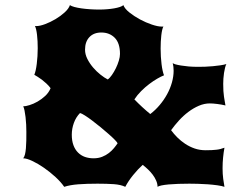

<svg xmlns="http://www.w3.org/2000/svg" viewBox="-20 -723 952 743"><path d="M69.8 -110.4Q74.2 -115.7 76.7 -125.7Q79.1 -135.7 80.3 -149.4Q81.5 -163.1 81.8 -179.2Q82 -195.3 82 -212.4Q82 -225.6 81.3 -240.7Q80.6 -255.9 78.9 -269.8Q77.1 -283.7 75 -294.9Q72.8 -306.2 69.8 -311.5Q79.1 -311.5 94.2 -316.2Q109.4 -320.8 125.2 -329.8Q141.1 -338.9 155 -351.8Q168.9 -364.7 175.8 -381.8Q168 -392.1 159.2 -400.1Q150.4 -408.2 142.1 -414.6Q133.8 -420.9 126.2 -425.5Q118.7 -430.2 112.8 -433.6Q115.7 -440.4 118.2 -451.4Q120.6 -462.4 122.3 -476.3Q124 -490.2 125 -505.6Q126 -521 126 -536.6Q126 -564.5 123.3 -588.1Q120.6 -611.8 115.2 -622.6Q117.7 -622.1 118.2 -622.1Q118.7 -622.1 121.1 -622.1Q134.3 -622.1 154.5 -629.6Q174.8 -637.2 194.6 -648.9Q214.4 -660.6 230.2 -675Q246.1 -689.5 250.5 -703.1Q256.3 -699.2 267.8 -696Q279.3 -692.9 294.4 -690.7Q309.6 -688.5 327.4 -687.3Q345.2 -686 363.8 -686Q379.9 -686 394.8 -687.3Q409.7 -688.5 422.1 -690.7Q434.6 -692.9 443.8 -696Q453.1 -699.2 457.5 -703.1Q462.4 -689.5 480.7 -674.8Q499 -660.2 521.7 -647.9Q544.4 -635.7 567.6 -627.9Q590.8 -620.1 606 -620.1Q607.4 -620.1 609.1 -620.1Q610.8 -620.1 612.3 -620.6Q606.9 -609.9 604.2 -586.2Q601.6 -562.5 601.6 -534.7Q601.6 -519 602.5 -503.7Q603.5 -488.3 605.2 -474.4Q606.9 -460.4 609.4 -449.5Q611.8 -438.5 614.7 -431.6Q603.5 -427.2 588.4 -418.5Q573.2 -409.7 557.4 -397.7Q541.5 -385.7 526.4 -370.6Q511.2 -355.5 500 -338.4Q514.2 -323.7 530 -309.1Q545.9 -294.4 561.5 -281.7Q581.5 -296.9 598.1 -316.7Q614.7 -336.4 626.7 -358.4Q638.7 -380.4 645.3 -403.8Q651.9 -427.2 651.9 -449.2Q651.9 -465.8 648.4 -479Q650.4 -476.6 658.7 -474.1Q667 -471.7 680.2 -469.5Q693.4 -467.3 710 -465.8Q726.6 -464.4 744.6 -464.4Q757.8 -464.4 773.2 -464.8Q788.6 -465.3 803.7 -466.8Q818.8 -468.3 832.5 -470.2Q846.2 -472.2 856 -475.1Q853 -469.7 850.8 -460.4Q848.6 -451.2 846.9 -440.7Q845.2 -430.2 844.5 -418.9Q843.8 -407.7 843.8 -398.4Q843.8 -382.8 844.5 -371.1Q845.2 -359.4 846.7 -349.6Q848.1 -339.8 849.6 -331.5Q851.1 -323.2 852.5 -314.9Q838.4 -318.4 821 -320.6Q803.7 -322.8 792 -322.8Q770.5 -322.8 749.5 -313.7Q728.5 -304.7 709 -290Q689.5 -275.4 672.6 -256.8Q655.8 -238.3 642.1 -219.2Q652.3 -205.1 666 -191.4Q679.7 -177.7 696.5 -166.5Q713.4 -155.3 733.2 -148.4Q752.9 -141.6 775.9 -141.6Q789.1 -141.6 799.1 -142.1Q809.1 -142.6 817.6 -143.6Q826.2 -144.5 833.5 -146.5Q840.8 -148.4 848.6 -151.4Q845.2 -132.8 843.3 -113.3Q841.3 -93.8 841.3 -71.8Q841.3 -49.8 843.8 -30.8Q846.2 -11.7 848.6 0Q838.9 -3.4 821.5 -5.9Q804.2 -8.3 784.4 -9.8Q764.6 -11.2 745.4 -11.7Q726.1 -12.2 712.9 -12.2Q690.9 -12.2 670.2 -11.5Q649.4 -10.7 632.8 -9.3Q616.2 -7.8 604.7 -5.4Q593.3 -2.9 589.8 0Q589.4 -12.7 584.2 -24.4Q579.1 -36.1 571 -46.9Q563 -57.6 553 -67.1Q543 -76.7 532.2 -85Q513.7 -68.4 495.1 -45.4Q476.6 -22.5 464.8 0Q447.8 -8.3 420.9 -10.3Q394 -12.2 357.4 -12.2Q315.9 -12.2 283.2 -9.8Q250.5 -7.3 228.5 0Q215.8 -18.6 194.6 -38.1Q173.3 -57.6 150.1 -73.7Q127 -89.8 105 -100.1Q83 -110.4 69.8 -110.4ZM397 -415.5Q404.8 -420.9 413.1 -432.9Q421.4 -444.8 428.5 -459.2Q435.5 -473.6 439.9 -488.3Q444.3 -502.9 444.3 -514.2Q444.3 -556.2 424.1 -576.7Q403.8 -597.2 372.1 -597.2Q342.8 -597.2 325.9 -579.3Q309.1 -561.5 309.1 -530.8Q309.1 -512.7 318.1 -494.9Q327.1 -477.1 340.3 -461.7Q353.5 -446.3 368.9 -434.1Q384.3 -421.9 397 -415.5ZM257.8 -201.7Q257.8 -178.2 264.2 -161.1Q270.5 -144 282 -132.6Q293.5 -121.1 308.8 -115.7Q324.2 -110.4 341.8 -110.4Q360.4 -110.4 375.2 -116.2Q390.1 -122.1 401.4 -130.9Q412.6 -139.6 420.9 -149.7Q429.2 -159.7 435.1 -168.5Q433.6 -172.4 424.1 -182.1Q414.6 -191.9 400.4 -204.3Q386.2 -216.8 369.4 -230.7Q352.5 -244.6 336.9 -256.3Q321.3 -268.1 308.6 -276.1Q295.9 -284.2 289.6 -285.6Q273.9 -269.5 265.9 -247.3Q257.8 -225.1 257.8 -201.7Z"/></svg>

Font: Arbutus
Style: Regular
Weight: 400
Designer: Karolina Lach
Foundry: Sorkin Type Co.
Version: Version 1.003